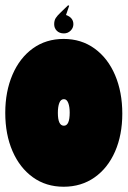

<svg xmlns="http://www.w3.org/2000/svg" viewBox="-40 -694 485 730"><path d="M-20 -265Q-20 -346 7.5 -410Q35 -474 85 -510Q135 -546 202 -546Q269 -546 319.5 -509.5Q370 -473 397.5 -408.5Q425 -344 425 -262Q425 -181 397.5 -118Q370 -55 319.5 -19.5Q269 16 202 16Q135 16 85 -20Q35 -56 7.5 -119.5Q-20 -183 -20 -265ZM180 -265Q180 -216 203 -216Q225 -216 225 -266Q225 -288 219.5 -302.5Q214 -317 203 -317Q191 -317 185.5 -302.5Q180 -288 180 -265ZM166 -602Q166 -616 172 -625.5Q178 -635 192 -648L219 -674L223 -672L211 -637Q239 -627 239 -602Q239 -588 228.5 -577.5Q218 -567 203 -567Q186 -567 176 -577Q166 -587 166 -602Z"/></svg>

Font: FFF_tuoi-tre Black
Style: Regular
Weight: 900
Designer: bBox Type GmbH
Foundry: bBox Type GmbH
Version: Version 1.001